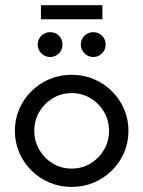

<svg xmlns="http://www.w3.org/2000/svg" viewBox="-20 -714 554 742"><path d="M256.9 8.3Q211.1 8.3 171.5 -8.3Q131.9 -25 101.7 -54.9Q71.5 -84.7 54.5 -124Q37.5 -163.2 37.5 -208.3Q37.5 -253.5 54.5 -292.7Q71.5 -331.9 101.7 -361.8Q131.9 -391.7 171.5 -408.3Q211.1 -425 256.9 -425Q302.8 -425 342.4 -408.3Q381.9 -391.7 412.2 -361.8Q442.4 -331.9 459.4 -292.7Q476.4 -253.5 476.4 -208.3Q476.4 -163.2 459.4 -124Q442.4 -84.7 412.2 -54.9Q381.9 -25 342.4 -8.3Q302.8 8.3 256.9 8.3ZM256.9 -62.5Q297.2 -62.5 329.9 -82.3Q362.5 -102.1 381.9 -135.1Q401.4 -168.1 401.4 -208.3Q401.4 -248.6 381.9 -281.6Q362.5 -314.6 329.9 -334.4Q297.2 -354.2 256.9 -354.2Q216.7 -354.2 184 -334.4Q151.4 -314.6 131.9 -281.6Q112.5 -248.6 112.5 -208.3Q112.5 -168.1 131.9 -135.1Q151.4 -102.1 184 -82.3Q216.7 -62.5 256.9 -62.5ZM138.2 -639.6V-693.8H375.7V-639.6ZM173.6 -493.8Q160.4 -493.8 149.7 -500.3Q138.9 -506.9 132.3 -517.7Q125.7 -528.5 125.7 -541.7Q125.7 -555.6 132.3 -566.3Q138.9 -577.1 149.7 -583.3Q160.4 -589.6 173.6 -589.6Q187.5 -589.6 198.3 -583.3Q209 -577.1 215.3 -566.3Q221.5 -555.6 221.5 -541.7Q221.5 -528.5 215.3 -517.7Q209 -506.9 198.3 -500.3Q187.5 -493.8 173.6 -493.8ZM340.3 -493.8Q327.1 -493.8 316.3 -500.3Q305.6 -506.9 299 -517.7Q292.4 -528.5 292.4 -541.7Q292.4 -555.6 299 -566.3Q305.6 -577.1 316.3 -583.3Q327.1 -589.6 340.3 -589.6Q354.2 -589.6 364.9 -583.3Q375.7 -577.1 381.9 -566.3Q388.2 -555.6 388.2 -541.7Q388.2 -528.5 381.9 -517.7Q375.7 -506.9 364.9 -500.3Q354.2 -493.8 340.3 -493.8Z"/></svg>

Font: Afacad Flux
Style: Regular
Weight: 400
Designer: Kristian Moeller
Foundry: Dicotype
Version: Version 1.100